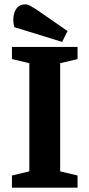

<svg xmlns="http://www.w3.org/2000/svg" viewBox="-20 -864 412 884"><path d="M35 0V-56L115 -75V-573L35 -592V-648H337V-592L257 -573V-75L337 -56V0ZM266 -671 46 -739Q39 -765 42.5 -789.5Q46 -814 59.5 -829Q73 -844 97 -844Q108 -844 121.5 -836Q135 -828 148 -820L291 -721Z"/></svg>

Font: Faustina
Style: Bold
Weight: 700
Designer: Alfonso Garcia
Foundry: http://www.omnibus-type.com
Version: Version 1.200